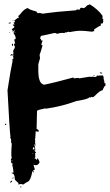

<svg xmlns="http://www.w3.org/2000/svg" viewBox="-20 -770 502 876"><path d="M389.2 -750.5Q427.7 -727.1 447.8 -697.8V-689.9L445.8 -686Q451.7 -684.1 451.7 -682.1L449.7 -678.2L451.7 -674.3Q449.7 -662.6 445.8 -662.6H439.9V-652.8Q433.6 -652.8 408.7 -635.3Q410.6 -631.3 410.6 -629.4Q404.3 -625.5 398.9 -625.5Q364.3 -629.4 356 -629.4H338.4Q329.1 -629.4 297.4 -623.5Q293.5 -625.5 291.5 -625.5Q285.2 -621.6 279.8 -621.6Q279.8 -623.5 277.8 -623.5Q277.8 -619.6 273.9 -619.6H258.3Q253.4 -619.6 240.7 -615.7Q234.4 -619.6 229 -619.6L166.5 -606L162.6 -594.2Q167 -594.2 168.5 -584.5L172.4 -586.4Q172.4 -584.5 174.3 -584.5Q168.5 -568.8 168.5 -564.9Q172.4 -563 174.3 -563Q164.6 -528.3 160.6 -520Q162.6 -509.3 162.6 -504.4L154.8 -477.1V-449.7Q154.8 -392.6 176.3 -385.3L180.2 -383.3Q221.7 -391.1 314.9 -416.5Q315.4 -412.6 318.8 -412.6L336.4 -414.6Q338.4 -414.6 342.3 -412.6L391.1 -420.4L395 -418.5Q397 -418.5 400.9 -420.4Q408.7 -418.5 414.6 -418.5Q422.4 -420.4 422.4 -426.3L426.3 -424.3L438 -426.3V-424.3L441.9 -426.3Q443.8 -426.3 443.8 -424.3L447.8 -426.3Q451.7 -426.3 453.6 -412.6H451.7Q455.6 -404.8 455.6 -398.9Q453.6 -398.9 453.6 -397H459.5V-395H455.6V-391.1Q461.4 -391.1 461.4 -387.2V-379.4Q456.5 -379.4 447.8 -357.9Q436.5 -357.9 412.6 -332.5L404.8 -326.7H398.9L395 -328.6Q395 -324.7 391.1 -324.7L387.2 -326.7Q387.2 -318.4 328.6 -309.1Q261.7 -284.2 188 -273.9V-275.9Q152.3 -269 148.9 -264.2Q148.9 -242.2 147 -182.1Q155.8 -178.2 156.7 -174.3L154.8 -170.4Q156.7 -170.4 156.7 -168.5H154.8Q152.8 -168.5 152.8 -170.4L148.9 -168.5L143.1 -172.4Q141.1 -133.3 139.2 -133.3Q141.1 -129.9 141.1 -125.5L139.2 -121.6Q141.1 -118.2 141.1 -113.8V-109.9L137.2 -111.8V-107.9Q141.1 -98.1 141.1 -82.5Q137.2 -84.5 135.3 -84.5L145 -72.8Q143.1 -72.8 139.2 -70.8L141.1 -66.9V-64.9Q141.1 -63 139.2 -63L141.1 -59.1V-53.2L137.2 -47.4Q145 -46.4 145 -41.5H148.9Q148.9 -47.4 152.8 -47.4Q160.6 -32.7 160.6 -29.8Q154.8 -16.1 143.1 -16.1L133.3 -18.1V-16.1Q139.2 2.4 139.2 3.4L131.3 7.3L133.3 11.2V17.1Q129.4 17.1 129.4 11.2H127.4Q123 41 111.8 56.2Q96.2 64 86.4 71.8L76.7 69.8H72.8L63 71.8V69.8L64.9 65.9Q47.4 51.8 47.4 46.4Q47.4 21 33.7 21V17.1H35.6L39.6 19L41.5 15.1Q39.6 -7.8 35.6 -16.1Q37.6 -19.5 37.6 -23.9Q29.8 -23.9 29.8 -37.6V-43.5Q30.3 -47.4 33.7 -47.4L31.7 -61V-72.8Q31.7 -88.4 33.7 -113.8L29.8 -123.5Q29.8 -125.5 31.7 -125.5Q29.8 -141.1 25.9 -141.1L27.8 -145Q23.9 -171.9 14.2 -357.9Q27.8 -447.8 37.6 -492.7Q35.6 -496.6 35.6 -498.5Q38.6 -498.5 41.5 -504.4L39.6 -514.2L41.5 -518.1Q41.5 -520 39.6 -520L41.5 -529.8Q41.5 -531.7 39.6 -535.6Q42 -544.9 47.4 -551.3V-559.1Q43.5 -563 43.5 -570.8H49.3Q49.3 -572.8 45.4 -586.4V-590.3Q51.3 -590.3 51.3 -594.2V-598.1Q51.3 -605 41.5 -619.6Q47.4 -629.4 47.4 -635.3L39.6 -625.5H37.6V-633.3Q33.7 -633.3 33.7 -637.2Q45.4 -644 45.4 -647V-648.9L37.6 -656.7Q41 -658.7 47.4 -658.7L41.5 -666.5Q49.3 -669.4 49.3 -672.4Q45.4 -672.4 45.4 -676.3Q61 -689.9 66.9 -689.9Q66.9 -693.8 63 -693.8Q64 -699.2 70.8 -703.6Q92.8 -732.9 107.9 -732.9Q110.8 -726.6 147 -717.3Q147 -712.4 154.8 -709.5Q156.7 -709.5 156.7 -711.4Q170.4 -709.5 174.3 -707.5Q243.2 -717.3 326.7 -723.1Q326.7 -725.1 332.5 -727.1L342.3 -725.1Q346.2 -733.9 350.1 -734.9Q351.6 -734.9 361.8 -732.9Q366.2 -732.9 379.4 -746.6Q384.3 -746.6 389.2 -750.5ZM37.6 -678.2H41.5V-676.3H37.6ZM25.9 -668.5H29.8V-666.5H25.9ZM20 -666.5H23.9Q27.8 -666 27.8 -662.6L23.9 -660.6V-664.6L20 -662.6ZM47.4 -623.5V-619.6H49.3V-623.5ZM23.9 -623.5H25.9V-619.6H23.9ZM37.6 -570.8 39.6 -566.9V-561H35.6Q33.7 -567.9 33.7 -568.8ZM35.6 -523.9 37.6 -520V-516.1H35.6Q33.7 -516.1 33.7 -518.1L29.8 -516.1H27.8V-518.1Q27.8 -521 35.6 -523.9ZM436 -439.9 445.8 -438V-434.1L436 -436ZM406.7 -426.3H410.6V-422.4H406.7ZM2.4 -205.6H4.4Q8.3 -205.1 8.3 -201.7V-199.7H6.3Q2.4 -199.7 2.4 -203.6ZM141.1 -109.9H143.1V-106H141.1ZM131.3 -98.1 129.4 -88.4H137.2V-94.2Q137.2 -98.1 133.3 -98.1ZM129.4 -70.8V-66.9H131.3V-70.8ZM33.7 -39.6V-33.7H35.6V-39.6ZM41.5 38.6V40.5Q41.5 44.4 37.6 44.4H35.6Q35.6 41.5 41.5 38.6ZM33.7 54.2H35.6V56.2Q35.6 59.1 27.8 64L25.9 60.1ZM72.8 79.6H76.7V85.4H72.8L74.7 81.5Q72.8 81.5 72.8 79.6Z"/></svg>

Font: Mister Brush
Style: Regular
Weight: 400
Designer: GGBotNet
Foundry: GGBotNet
Version: 1.00